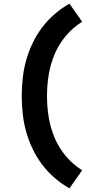

<svg xmlns="http://www.w3.org/2000/svg" viewBox="-20 -861 540 1042"><path d="M357 161Q314 137 276.5 104.5Q239 72 209 32.5Q179 -7 157.5 -52Q136 -97 122.5 -144.5Q109 -192 103.5 -241.5Q98 -291 98 -340Q98 -389 103.5 -438.5Q109 -488 122.5 -535.5Q136 -583 157.5 -628Q179 -673 209 -712.5Q239 -752 276.5 -784.5Q314 -817 357 -841L426 -743Q376 -712 338 -667Q300 -622 277 -568Q254 -514 244.5 -456Q235 -398 235 -340Q235 -282 244.5 -224Q254 -166 277 -112Q300 -58 338 -13Q376 32 426 63Z"/></svg>

Font: Iosevka Curly Heavy
Style: Regular
Weight: 900
Monospace: yes
Designer: Belleve Invis
Foundry: Belleve Invis
Version: Version 22.1.2; ttfautohint (v1.8.4)